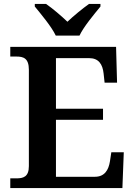

<svg xmlns="http://www.w3.org/2000/svg" viewBox="-20 -951 682 971"><path d="M262 -771H382C403 -816 457 -880 488 -918V-931H430C399 -909 351 -870 321 -841C291 -870 245 -909 213 -931H156V-918C187 -880 241 -816 262 -771ZM32 0H599L606 -181H543L536 -135C529 -91 509 -57 460 -57H263V-345H501V-401H263V-657H431C479 -657 499 -626 504 -579L509 -533H572L567 -714H32V-665H63C98 -665 126 -657 126 -598V-111C126 -56 97 -49 63 -49H32Z"/></svg>

Font: Noto Serif SemiBold
Style: Regular
Weight: 600
Designer: Monotype Design Team
Foundry: Monotype Imaging Inc.
Version: Version 2.013